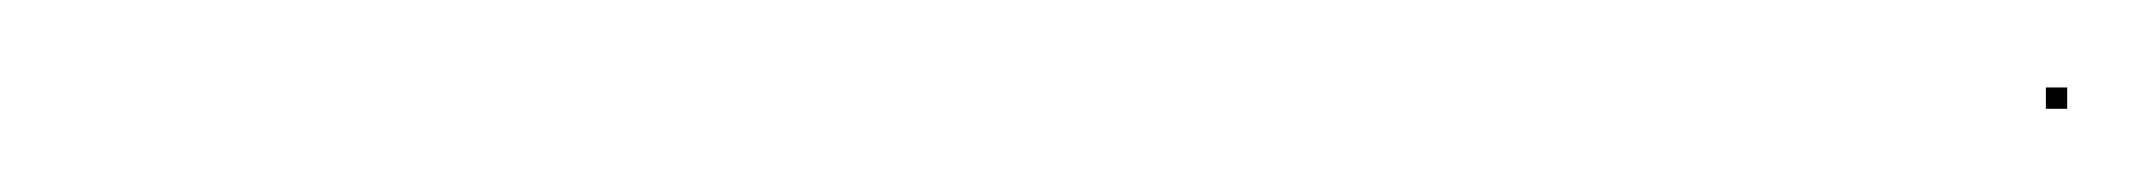

<svg xmlns="http://www.w3.org/2000/svg" viewBox="-20 -100 504 45"><path d="M459.5 -74.5H464.5V-79.5H459.5Z"/></svg>

Font: FRB American Cursive Just Endings
Style: Italic
Weight: 400
Italic angle: -25°
Version: Version 2.0;Modular Font Editor K font №1